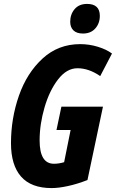

<svg xmlns="http://www.w3.org/2000/svg" viewBox="-20 -949 591 979"><path d="M36 -219Q36 -345 76.5 -461Q117 -577 197 -650.5Q277 -724 389 -724Q435 -724 479 -710.5Q523 -697 551 -676L491 -561Q433 -601 375 -601Q320 -601 276 -544Q232 -487 207 -401Q182 -315 182 -233Q182 -114 255 -114Q280 -114 307 -122L340 -286H268L293 -405H505L426 -31Q375 -11 327 -0.5Q279 10 243 10Q139 10 87.5 -48.5Q36 -107 36 -219ZM338 -838Q338 -876 360.5 -902.5Q383 -929 424 -929Q489 -929 489 -868Q489 -830 466 -804Q443 -778 403 -778Q371 -778 354.5 -794Q338 -810 338 -838Z"/></svg>

Font: Noto Sans Display Ex Bold Cond
Style: Italic
Weight: 800
Width: 3
Italic angle: -12°
Designer: Monotype Design team
Foundry: Monotype Imaging Inc.
Version: Version 1.000